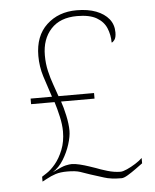

<svg xmlns="http://www.w3.org/2000/svg" viewBox="-53 -768 664 823"><g transform="rotate(-5 279.5 -356.0)"><path d="M437 11Q391 11 362.5 1.5Q334 -8 304 -17Q282 -25 262 -31.5Q242 -38 208 -38Q177 -38 157 -31.5Q137 -25 117 -14L98 -4V-25L118 -38Q137 -50 156.5 -73.5Q176 -97 190 -132Q204 -167 204 -211Q204 -240 196 -275.5Q188 -311 179 -339H78V-363H170Q154 -410 140.5 -453Q127 -496 127 -542Q127 -628 178 -675.5Q229 -723 307 -723Q356 -723 391 -709.5Q426 -696 445.5 -672Q465 -648 465 -614Q465 -592 457.5 -582Q450 -572 445 -572Q445 -605 433 -634Q421 -663 391 -680.5Q361 -698 307 -698Q234 -698 194.5 -655Q155 -612 155 -542Q155 -506 162.5 -474Q170 -442 180 -414.5Q190 -387 198 -363H351V-339H207Q216 -314 224 -277Q232 -240 232 -211Q232 -187 221.5 -153.5Q211 -120 192 -89Q173 -58 145 -40L149 -42Q187 -61 203 -64.5Q219 -68 229 -68Q243 -68 263.5 -63Q284 -58 303 -51.5Q322 -45 331 -42Q348 -35 378 -26Q408 -17 435 -17Q445 -17 463 -25Q481 -33 500 -45Q519 -57 530 -68V-45Q519 -37 500.5 -23.5Q482 -10 464.5 0.5Q447 11 437 11Z"/></g></svg>

Font: Noto Serif Lao Thin
Style: Regular
Weight: 250
Designer: Monotype Design Team
Foundry: Monotype Imaging Inc.
Version: Version 2.003